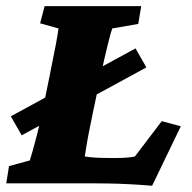

<svg xmlns="http://www.w3.org/2000/svg" viewBox="-33 -593 620 621"><path d="M459 7.8Q424.8 4.9 387.7 2.9Q350.6 1 319.3 0.5Q288.1 0 269.5 0H-12.7L-3.9 -55.7L63.5 -74.2Q66.4 -83 72.8 -105.5Q79.1 -127.9 87.4 -160.2Q95.7 -192.4 103.5 -229.5L127.9 -349.6Q139.6 -407.2 147 -445.8Q154.3 -484.4 156.2 -501L96.7 -517.6L111.3 -573.2H423.8L414.1 -515.6L330.1 -501Q326.2 -491.2 315.4 -448.2Q304.7 -405.3 293 -349.6L267.6 -229.5Q260.7 -197.3 254.9 -167Q249 -136.7 245.6 -114.7Q242.2 -92.8 241.2 -86.9Q259.8 -84 278.8 -83Q297.9 -82 325.2 -82H344.7Q365.2 -82 380.9 -83.5Q396.5 -85 403.3 -86.9L490.2 -201.2L551.8 -184.6ZM37.1 -155.3 2 -216.8 405.3 -436.5 440.4 -375Z"/></svg>

Font: Crimson Pro Black
Style: Italic
Weight: 900
Italic angle: -12°
Designer: Jacques Le Bailly
Foundry: Baron von Fonthausen
Version: Version 1.003